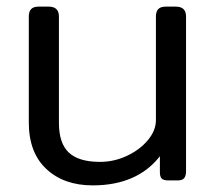

<svg xmlns="http://www.w3.org/2000/svg" viewBox="-20 -545 649 580"><path d="M67 -175V-495Q67 -510 74 -517.5Q81 -525 97 -525H127Q158 -525 158 -495V-174Q158 -112 188 -84Q218 -56 282 -56Q325 -56 364 -74.5Q403 -93 427 -122Q451 -151 451 -182V-495Q451 -510 458 -517.5Q465 -525 481 -525H511Q542 -525 542 -495V-28Q542 -14 536.5 -7Q531 0 517 0H489Q474 0 468.5 -5.5Q463 -11 463 -25V-73Q394 15 260 15Q173 15 120 -34.5Q67 -84 67 -175Z"/></svg>

Font: Mitr Light
Style: Regular
Weight: 300
Designer: Thanarat Vachiruckul
Foundry: Cadson Demak
Version: Version 1.002